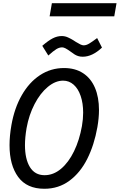

<svg xmlns="http://www.w3.org/2000/svg" viewBox="-20 -1156 741 1188"><path d="M39 -257.5Q39 -315 50.5 -381Q69 -487 114.8 -567Q160.5 -647 227.5 -691Q294.5 -735 376 -735Q445.5 -735 494 -703.2Q542.5 -671.5 567.5 -613Q592.5 -554.5 592.5 -475Q592.5 -426.5 582.5 -369Q563 -259 520 -173.2Q477 -87.5 409.8 -37.8Q342.5 12 254.5 12Q146 12 92.5 -61Q39 -134 39 -257.5ZM487 -376Q494.5 -419.5 494.5 -459Q494.5 -517 479.2 -562Q464 -607 435.8 -632Q407.5 -657 370.5 -657Q322.5 -657 275.8 -618.2Q229 -579.5 194 -512.2Q159 -445 144.5 -364Q134.5 -305.5 134.5 -258Q134.5 -172 165.2 -122Q196 -72 256 -72Q310.5 -72 357.5 -111.5Q404.5 -151 438 -220Q471.5 -289 487 -376ZM415.5 -837.5Q397.5 -850.5 385.5 -856.8Q373.5 -863 364.5 -863Q347 -863 328.8 -852Q310.5 -841 279 -812.5L241.5 -872.5Q278.5 -904.5 306.2 -918.8Q334 -933 362 -933Q382.5 -933 401.2 -924.2Q420 -915.5 432.8 -907.5Q445.5 -899.5 449 -897Q465.5 -887 477.2 -881.2Q489 -875.5 498 -875.5Q514 -875.5 532.5 -886.8Q551 -898 581 -920.5L611 -861.5Q551 -805 492 -805Q476 -805 463.8 -809Q451.5 -813 442.2 -818.8Q433 -824.5 415.5 -837.5ZM301 -1136H701L687 -1055H287Z"/></svg>

Font: JuliaMono Italic
Style: Regular
Weight: 400
Italic angle: -9°
Monospace: yes
Designer: cormullion
Foundry: corm
Version: Version 0.049; ttfautohint (v1.8.4)